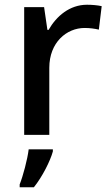

<svg xmlns="http://www.w3.org/2000/svg" viewBox="-20 -569 463 810"><path d="M347 -549C274 -549 218 -501 185 -443H180L166 -539H82V0H188V-283C188 -390 261 -451 337 -451C359 -451 380 -448 397 -444L409 -543C392 -547 367 -549 347 -549ZM203 70V61H101C96 103 77 174 63 209V221H123C159 176 192 110 203 70Z"/></svg>

Font: Noto Sans Georgian Medium
Style: Regular
Weight: 500
Designer: Monotype Design Team, Akaki Razmadze
Foundry: Google LLC
Version: Version 2.005